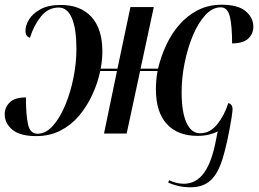

<svg xmlns="http://www.w3.org/2000/svg" viewBox="-21 -566 1097 814"><path d="M787 228Q758 228 733.5 222Q709 216 692 208L696 198Q708 204 724 208.5Q740 213 758 213Q810 213 843.5 167.5Q877 122 895 26L902 -9Q885 0 864 5Q843 10 816 10Q732 10 686 -40.5Q640 -91 640 -187Q640 -204 641.5 -224.5Q643 -245 647 -265H573L516 0H420L475 -265H404Q393 -213 370 -163.5Q347 -114 313.5 -74.5Q280 -35 234.5 -12Q189 11 133 11Q64 11 31.5 -16Q-1 -43 -1 -82Q-1 -111 20.5 -132Q42 -153 89 -153Q89 -77 98 -38Q107 1 138 1Q173 1 203 -32.5Q233 -66 255.5 -120Q278 -174 290.5 -236.5Q303 -299 303 -358Q303 -443 284 -488.5Q265 -534 228 -534Q183 -534 152.5 -496Q122 -458 106 -406Q87 -411 87 -436Q87 -458 102 -483Q117 -508 150 -526.5Q183 -545 237 -545Q320 -545 366.5 -494.5Q413 -444 413 -348Q413 -314 406 -275H477L532 -536H631L575 -275H649Q661 -326 683.5 -374.5Q706 -423 739.5 -461.5Q773 -500 818 -523Q863 -546 919 -546Q988 -546 1020.5 -518.5Q1053 -491 1053 -453Q1053 -423 1031.5 -402.5Q1010 -382 963 -382Q963 -456 953.5 -495.5Q944 -535 915 -535Q880 -535 849.5 -502Q819 -469 796.5 -415Q774 -361 761.5 -298Q749 -235 749 -176Q749 -91 769.5 -46Q790 -1 827 -1Q869 -1 899.5 -38.5Q930 -76 947 -129Q965 -124 965 -103Q965 -99 964 -91.5Q963 -84 961 -68Q943 41 923 106Q903 171 871 199.5Q839 228 787 228Z"/></svg>

Font: Noto Serif Display Medium
Style: Italic
Weight: 500
Italic angle: -12°
Designer: Monotype Design Team
Foundry: Monotype Imaging Inc.
Version: Version 2.009